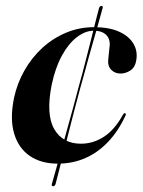

<svg xmlns="http://www.w3.org/2000/svg" viewBox="-20 -545 483 650"><path d="M441 -339.5Q437.5 -317.5 421.8 -306.8Q406 -296 388 -296Q369 -296 356.5 -308.8Q344 -321.5 346.5 -344L350.5 -383.5Q353.5 -400.5 348.5 -413.2Q343.5 -426 330.8 -433.5Q318 -441 297.5 -441Q268.5 -441 240 -419Q211.5 -397 189.2 -356Q167 -315 155 -258Q135 -158 163.5 -108.2Q192 -58.5 254 -58.5Q296 -58.5 332.5 -82.5Q369 -106.5 397 -158Q399 -160.5 400.5 -161.5Q402 -162.5 403.5 -161.5Q405 -161.5 405.8 -159.2Q406.5 -157 405 -154Q380.5 -101 346 -64.8Q311.5 -28.5 268.8 -9.8Q226 9 175.5 9Q119 9 80.8 -17.2Q42.5 -43.5 27.8 -93.2Q13 -143 27.5 -213.5Q38 -263 62.8 -306.5Q87.5 -350 123.2 -382.8Q159 -415.5 203.5 -434.2Q248 -453 298 -453Q350 -453 383.8 -437.5Q417.5 -422 432.2 -396.2Q447 -370.5 441 -339.5ZM252 -248Q242.5 -212.5 232 -172.8Q221.5 -133 211.8 -94Q202 -55 193.2 -20.5Q184.5 14 178 39.8Q171.5 65.5 168 78.5Q167 81.5 164.8 83.5Q162.5 85.5 159.5 85.5Q157.5 85.5 156 83.8Q154.5 82 155.5 78Q158.5 67.5 164 48.2Q169.5 29 176.8 2.5Q184 -24 192.8 -54.8Q201.5 -85.5 210.5 -118.8Q219.5 -152 228.8 -185Q238 -218 245.5 -248Q252 -271 259 -297.2Q266 -323.5 273 -351.2Q280 -379 286.8 -405.2Q293.5 -431.5 299 -454.2Q304.5 -477 309 -493.8Q313.5 -510.5 315.5 -518Q316.5 -521.5 318.8 -523.2Q321 -525 323.5 -525Q326 -525 327.2 -523.2Q328.5 -521.5 327.5 -518Q325.5 -510.5 320.8 -493.8Q316 -477 309.8 -454.2Q303.5 -431.5 295.8 -405.2Q288 -379 280.5 -351.2Q273 -323.5 265.8 -297.2Q258.5 -271 252 -248Z"/></svg>

Font: Fraunces 120pt SemiBold
Style: Italic
Weight: 600
Italic angle: -16°
Version: Version 1.000;[b76b70a41]